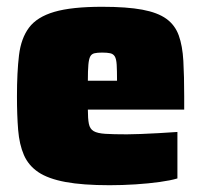

<svg xmlns="http://www.w3.org/2000/svg" viewBox="-20 -538 598 566"><path d="M303 8Q224 8 173 -1.5Q122 -11 93 -30.5Q64 -50 50.5 -81Q37 -112 33.5 -155Q30 -198 30 -254Q30 -325 36 -375Q42 -425 65.5 -456.5Q89 -488 140 -503Q191 -518 281 -518Q354 -518 399.5 -509.5Q445 -501 470.5 -482.5Q496 -464 507 -433.5Q518 -403 520.5 -358.5Q523 -314 523 -254V-215H239Q239 -188 242 -173Q245 -158 256 -151.5Q267 -145 290.5 -143.5Q314 -142 354 -142Q371 -142 395 -143Q419 -144 447.5 -145.5Q476 -147 503 -149V-12Q483 -6 450.5 -1.5Q418 3 379.5 5.5Q341 8 303 8ZM325 -284V-300Q325 -330 324 -347Q323 -364 318.5 -371.5Q314 -379 305 -381Q296 -383 281 -383Q267 -383 258.5 -381Q250 -379 246 -371.5Q242 -364 240.5 -347Q239 -330 239 -300H341Z"/></svg>

Font: Saira Thin Black
Style: Regular
Weight: 900
Version: Version 1.101